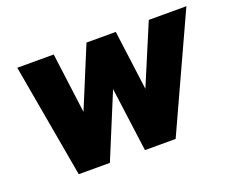

<svg xmlns="http://www.w3.org/2000/svg" viewBox="-86 -637 954 782"><g transform="rotate(-20 390.5 -246.5)"><path d="M135 0 48 -493H206L240 -232L348 -493H475L509 -234L618 -493H781L555 0H422L385 -278L270 0Z"/></g></svg>

Font: Hanken Grotesk Black
Style: Italic
Weight: 900
Italic angle: -8°
Designer: Alfredo Marco Pradil
Foundry: Hanken Design Co.
Version: Version 3.013